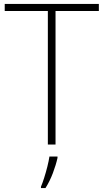

<svg xmlns="http://www.w3.org/2000/svg" viewBox="-20 -734 526 975"><path d="M262 0H223V-678H4V-714H482V-678H262ZM272 61V68Q264 104 248.5 145Q233 186 211 221H188V214Q195 198 204 170Q213 142 220.5 112Q228 82 231 61Z"/></svg>

Font: Noto Sans Disp ExtLt
Style: Regular
Weight: 200
Designer: Monotype Design Team
Foundry: Monotype Imaging Inc.
Version: Version 2.000;GOOG;noto-source:20170915:90ef993387c0